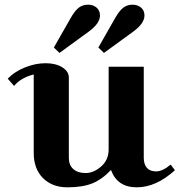

<svg xmlns="http://www.w3.org/2000/svg" viewBox="-20 -785 767 820"><path d="M274 -454V-111Q274 -80 293 -63Q312 -46 346 -46Q380 -46 412 -74Q444 -102 444 -147V-500H594V-111Q594 -84 607 -68.5Q620 -53 647 -53Q674 -53 709 -82L727 -58Q647 15 564 15Q481 15 454 -59Q415 -18 373.5 -1.5Q332 15 267.5 15Q203 15 163.5 -24.5Q124 -64 124 -132V-467Q69 -453 40 -418L13 -449Q42 -479 86.5 -497Q131 -515 174.5 -515Q218 -515 246 -497.5Q274 -480 274 -454ZM407 -719Q407 -685 359 -650L234 -559L210 -582L283 -710Q301 -741 317.5 -753Q334 -765 356 -765Q378 -765 392.5 -752.5Q407 -740 407 -719ZM597 -719Q597 -685 549 -650L424 -559L400 -582L473 -710Q491 -741 507.5 -753Q524 -765 546 -765Q568 -765 582.5 -752.5Q597 -740 597 -719Z"/></svg>

Font: Croissant One
Style: Regular
Weight: 400
Designer: Eduardo Rodriguez Tunni
Foundry: Eduardo Rodriguez Tunni
Version: Version 1.001